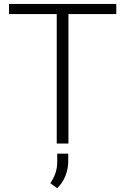

<svg xmlns="http://www.w3.org/2000/svg" viewBox="-20 -731 637 978"><path d="M572.3 -710.9V-659.2H328.6V0H269V-659.2H25.9V-710.9ZM327.6 51.8V90.3Q327.6 128.9 313 165.5Q298.3 202.1 271 227.5L236.3 202.1Q253.9 176.3 262.7 150.1Q271.5 124 271.5 91.3V51.8Z"/></svg>

Font: Vazirmatn FD ExtraLight
Style: Regular
Weight: 200
Designer: Saber Rastikerdar
Foundry: Saber Rastikerdar
Version: Version 33.003